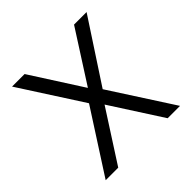

<svg xmlns="http://www.w3.org/2000/svg" viewBox="-140 -613 725 725"><g transform="rotate(-45 223.0 -250.0)"><path d="M24 -500H91L223 -294L355 -500H422L259 -251L421 0H355L223 -205L91 0H24L185 -250Z"/></g></svg>

Font: Titillium Web
Style: Light
Weight: 300
Version: Version 1.001;PS 57.000;hotconv 1.0.70;makeotf.lib2.5.55311